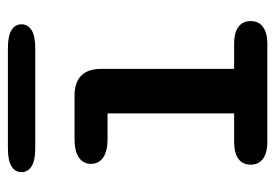

<svg xmlns="http://www.w3.org/2000/svg" viewBox="-123 -557 680 474"><g transform="rotate(-90 217.0 -320.0)"><path d="M103.5 0Q76.5 0 62 -10.8Q47.5 -21.5 47.5 -41Q47.5 -61 62 -71.5Q76.5 -82 103.5 -82H174V-394.5H110Q81.5 -394.5 65.5 -405Q49.5 -415.5 49.5 -435.5Q49.5 -455 65.5 -465.5Q81.5 -476 110 -476H217.5Q284 -476 284 -409.5V-82H346Q373 -82 387.5 -71.5Q402 -61 402 -41Q402 -21.5 387.5 -10.8Q373 0 346 0ZM29 -607Q29 -622.5 43.2 -631.5Q57.5 -640.5 88.5 -640.5H335Q365.5 -640.5 379.8 -631.5Q394 -622.5 394 -607Q394 -591.5 379.8 -582.2Q365.5 -573 335 -573H88.5Q57.5 -573 43.2 -582.2Q29 -591.5 29 -607Z"/></g></svg>

Font: Sono Medium
Style: Regular
Weight: 500
Designer: Tyler Finck
Foundry: Tyler Finck
Version: Version 2.112